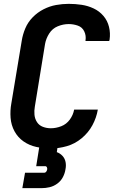

<svg xmlns="http://www.w3.org/2000/svg" viewBox="-20 -763 616 997"><path d="M244 8Q285 8 327 -4Q369 -16 404 -45Q439 -74 460 -113Q481 -152 488 -194H365Q360 -166 342.5 -142Q325 -118 298 -107.5Q271 -97 244 -97Q222 -97 202.5 -104.5Q183 -112 172 -129Q161 -146 159 -167Q157 -188 161 -210L214 -535Q219 -563 235.5 -589Q252 -615 280 -626.5Q308 -638 337 -638Q361 -638 384 -630Q407 -622 417.5 -600Q428 -578 424 -553V-550H547Q548 -554 549 -557Q554 -591 546 -623.5Q538 -656 517 -680.5Q496 -705 466.5 -719Q437 -733 404 -738Q371 -743 337 -743Q304 -743 271 -737Q238 -731 206.5 -715Q175 -699 150 -673.5Q125 -648 111.5 -616Q98 -584 93 -552L39 -227Q32 -189 35 -151Q38 -113 55.5 -81Q73 -49 102.5 -28.5Q132 -8 168.5 0Q205 8 244 8ZM96 214H196Q217 214 238 209Q259 204 277.5 190.5Q296 177 306.5 157Q317 137 320 116Q324 97 320.5 78.5Q317 60 304.5 46.5Q292 33 275 27L279 0H184L168 100H215Q221 100 223.5 105.5Q226 111 225 117Q224 123 220 128.5Q216 134 210 134H110Z"/></svg>

Font: Iosevka Sparkle Oblique
Style: Bold
Weight: 700
Italic angle: -9°
Designer: Belleve Invis
Foundry: Belleve Invis
Version: Version 4.5.0; ttfautohint (v1.8.3)